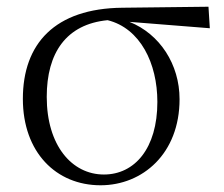

<svg xmlns="http://www.w3.org/2000/svg" viewBox="-20 -537 665 571"><path d="M279 14C404 14 514 -80 514 -242C514 -346 455 -436 365 -472L604 -453L600 -517L344 -514C143 -512 48 -407 48 -243C48 -84 147 14 279 14ZM300 -477C397 -453 448 -349 448 -234C448 -95 380 -18 289 -18C194 -18 119 -104 119 -249C119 -380 177 -465 300 -477Z"/></svg>

Font: Noto Serif CJK HK Light
Style: Regular
Weight: 300
Designer: Ryoko NISHIZUKA 西塚涼子 (kana & ideographs); Frank Grießhammer (Latin, Greek & Cyrillic); Wenlong ZHANG 张文龙 (bopomofo); San
Foundry: Adobe
Version: Version 2.001;hotconv 1.1.0;makeotfexe 2.6.0